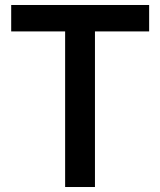

<svg xmlns="http://www.w3.org/2000/svg" viewBox="-20 -750 642 770"><path d="M360.8 0H241.2V-624H24.9V-730H578.1V-624H360.8Z"/></svg>

Font: Sora Medium
Style: Regular
Weight: 500
Designer: Jonathan Barnbrook, Julián Moncada
Foundry: Barnbrook Fonts
Version: Version 2.000